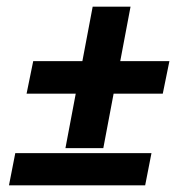

<svg xmlns="http://www.w3.org/2000/svg" viewBox="-20 -558 590 578"><path d="M177 -112 208 -276H60L80 -374H228L259 -538H373L342 -374H490L470 -276H322L291 -112ZM417 0H7L26 -97H436Z"/></svg>

Font: Lode Term
Style: Bold Italic
Weight: 700
Italic angle: -11°
Monospace: yes
Designer: Belleve Invis
Foundry: Belleve Invis
Version: Version 29.2.0